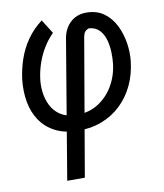

<svg xmlns="http://www.w3.org/2000/svg" viewBox="-85 -598 769 902"><g transform="rotate(-10 299.5 -147.5)"><path d="M162.6 233.4 271.5 -417Q275.4 -449.7 290.5 -475.3Q305.7 -501 330.8 -515.4Q356 -529.8 390.1 -529.3Q439.5 -528.3 472.9 -503.2Q506.3 -478 525.6 -438.7Q544.9 -399.4 551.8 -354.5Q558.6 -309.6 554.2 -269Q547.4 -207 523.2 -155.5Q499 -104 459.2 -66.2Q419.4 -28.3 366.7 -8.3Q314 11.7 250 10.7Q188.5 9.3 144.8 -13.7Q101.1 -36.6 75 -75.7Q48.8 -114.7 39.8 -165.3Q30.8 -215.8 37.1 -272.5Q43.5 -323.2 60.1 -370.4Q76.7 -417.5 105.2 -457.8Q133.8 -498 175.3 -529.3L217.3 -462.9Q191.4 -437 172.4 -406.2Q153.3 -375.5 140.9 -341.6Q128.4 -307.6 122.6 -272Q116.2 -235.4 120.4 -199Q124.5 -162.6 139.9 -132.3Q155.3 -102.1 183.6 -83.5Q211.9 -64.9 254.4 -64Q314.5 -62 360.4 -89.8Q406.2 -117.7 434.6 -165Q462.9 -212.4 469.7 -269Q472.7 -293.9 471.9 -324.2Q471.2 -354.5 463.4 -383.3Q455.6 -412.1 437.5 -431.9Q419.4 -451.7 387.7 -454.6Q374.5 -450.2 368.2 -442.6Q361.8 -435.1 358.9 -420.9L246.6 233.4Z"/></g></svg>

Font: Roboto Condensed
Style: Italic
Weight: 400
Italic angle: -12°
Designer: Christian Robertson
Foundry: Google
Version: Version 3.0